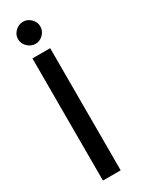

<svg xmlns="http://www.w3.org/2000/svg" viewBox="-184 -567 549 731"><g transform="rotate(-30 90.5 -202.0)"><path d="M31 136V-401H109V136ZM70 -443Q50 -443 35 -457.5Q20 -472 20 -492Q20 -511 35 -525.5Q50 -540 70 -540Q89 -540 103.5 -525.5Q118 -511 118 -492Q118 -472 103.5 -457.5Q89 -443 70 -443Z"/></g></svg>

Font: Stick No Bills ExtraLight
Style: Regular
Weight: 400
Version: Version 2.000